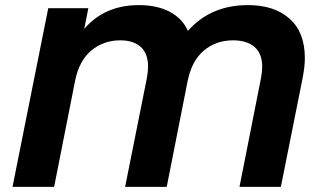

<svg xmlns="http://www.w3.org/2000/svg" viewBox="-20 -732 1251 752"><path d="M1174 -505Q1174 -473 1166 -430L1080 0H918L1002 -425Q1007 -452 1007 -470Q1007 -522 977 -548Q947 -574 893 -574Q826 -574 778.5 -534Q731 -494 715 -415L633 0H470L555 -425Q560 -453 560 -471Q560 -522 531.5 -548Q503 -574 451 -574Q386 -574 338 -534.5Q290 -495 274 -415L192 0H29L169 -700H326L310 -619Q390 -712 524 -712Q596 -712 645.5 -685.5Q695 -659 716 -611Q805 -712 951 -712Q1055 -712 1114.5 -658.5Q1174 -605 1174 -505Z"/></svg>

Font: Montserrat Alternates
Style: Bold Italic
Weight: 700
Italic angle: -11.3°
Designer: Julieta Ulanovsky
Foundry: Julieta Ulanovsky
Version: Version 7.200